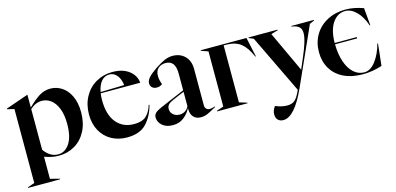

<svg xmlns="http://www.w3.org/2000/svg" viewBox="-67 -929 3177 1540"><g transform="rotate(-15 1521.5 -159.0)"><path d="M14 195 72 175V-439L14 -453V-458L201 -523H202V-417Q252 -467 296 -495Q340 -523 391 -523Q442 -523 485.5 -495Q529 -467 555.5 -411.5Q582 -356 582 -277Q582 -187 547.5 -121Q513 -55 453 -20Q393 15 320 15Q287 15 259.5 8.5Q232 2 202 -8V175L280 195V200H14ZM318 3Q375 3 412.5 -52.5Q450 -108 450 -215Q450 -292 429 -344Q408 -396 374 -421Q340 -446 300 -446Q248 -446 202 -404V-66Q251 3 318 3Z M638 -240Q638 -324 673.5 -388.5Q709 -453 770.5 -488Q832 -523 906 -523Q992 -523 1044 -483Q1096 -443 1101 -382H773Q769 -359 769 -326Q769 -204 823 -139Q877 -74 970 -74Q1034 -74 1068 -103Q1102 -132 1121 -193L1127 -191Q1103 -101 1048.5 -43Q994 15 888 15Q815 15 758.5 -16.5Q702 -48 670 -106Q638 -164 638 -240ZM972 -397Q966 -448 941 -479Q916 -510 878 -510Q838 -510 811.5 -479Q785 -448 775 -392Z M1148 -80Q1148 -102 1162.5 -116.5Q1177 -131 1218 -149L1418 -234V-372Q1418 -431 1397 -456.5Q1376 -482 1338 -482Q1300 -482 1276 -460.5Q1252 -439 1252 -398Q1252 -364 1267 -326Q1248 -310 1221 -310Q1197 -310 1182.5 -323Q1168 -336 1168 -358Q1168 -381 1188 -404.5Q1208 -428 1257 -462Q1307 -495 1340 -509Q1373 -523 1406 -523Q1468 -523 1507.5 -484Q1547 -445 1547 -376V-74Q1547 -56 1558 -45Q1569 -34 1587 -34Q1605 -34 1630 -44V-38Q1583 -11 1556.5 0.5Q1530 12 1502 12Q1462 12 1440 -12Q1418 -36 1418 -78V-86Q1395 -42 1357.5 -13.5Q1320 15 1268 15Q1213 15 1180.5 -13.5Q1148 -42 1148 -80ZM1342 -53Q1369 -53 1389.5 -67.5Q1410 -82 1418 -103V-222L1324 -182Q1292 -168 1279.5 -154Q1267 -140 1267 -119Q1267 -91 1288 -72Q1309 -53 1342 -53Z M1637 -5 1695 -25V-483L1637 -503V-508H2017L2052 -346H2047Q2012 -426 1968.5 -461Q1925 -496 1851 -498H1825V-25L1890 -5V0H1637Z M2073 143Q2073 108 2097 78Q2148 100 2196 100Q2234 100 2258 79Q2282 58 2307 0L2073 -486L2034 -503V-508H2275V-503L2218 -486L2375 -149L2412 -235Q2470 -368 2470 -428Q2470 -461 2452.5 -478Q2435 -495 2400 -501L2389 -503V-508H2577V-503L2538 -486L2325 -11Q2228 205 2134 205Q2106 205 2089.5 188.5Q2073 172 2073 143Z M2549 -247Q2549 -327 2586 -389.5Q2623 -452 2690 -487.5Q2757 -523 2842 -523Q2912 -523 2990 -495L3003 -350H2998Q2972 -426 2928.5 -469Q2885 -512 2837 -512Q2773 -512 2732 -452.5Q2691 -393 2690 -286H2874V-275H2690Q2691 -193 2712.5 -129.5Q2734 -66 2772.5 -31.5Q2811 3 2860 3Q2912 3 2955 -54Q2998 -111 3020 -194L3025 -193L3005 -11Q2924 15 2844 15Q2753 15 2686.5 -17.5Q2620 -50 2584.5 -109.5Q2549 -169 2549 -247Z"/></g></svg>

Font: Nyght Serif Medium
Style: Regular
Weight: 500
Designer: Maksym Kobuzan
Version: Version 0.410